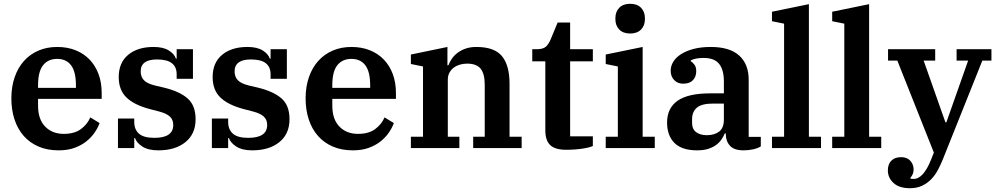

<svg xmlns="http://www.w3.org/2000/svg" viewBox="-20 -782 5262 1014"><path d="M290 12Q230 12 183.5 -8Q137 -28 105 -64.5Q73 -101 56.5 -151.5Q40 -202 40 -262Q40 -324 57.5 -374.5Q75 -425 107 -460.5Q139 -496 183.5 -515Q228 -534 282 -534Q336 -534 379.5 -516.5Q423 -499 453.5 -467Q484 -435 500.5 -390.5Q517 -346 517 -291V-260H181V-224Q181 -152 218.5 -113.5Q256 -75 317 -75Q373 -75 407 -100Q441 -125 457 -162L506 -132Q497 -107 479.5 -81.5Q462 -56 435.5 -35Q409 -14 373 -1Q337 12 290 12ZM181 -318H381V-331Q381 -403 355.5 -437Q330 -471 282 -471Q234 -471 207.5 -437.5Q181 -404 181 -332Z M816 12Q763 12 732 -8Q701 -28 693 -53H689V0H603V-156H689V-138Q689 -98 714 -76Q739 -54 795 -54Q895 -54 895 -122Q895 -150 877 -166.5Q859 -183 821 -193L771 -206Q688 -228 647.5 -267.5Q607 -307 607 -375Q607 -451 657 -492.5Q707 -534 791 -534Q842 -534 871.5 -515.5Q901 -497 909 -472H913V-522H999V-366H913V-390Q913 -428 888 -448Q863 -468 809 -468Q723 -468 723 -405Q723 -376 740.5 -358Q758 -340 800 -330L847 -319Q929 -299 971 -262Q1013 -225 1013 -152Q1013 -75 959.5 -31.5Q906 12 816 12Z M1312 12Q1259 12 1228 -8Q1197 -28 1189 -53H1185V0H1099V-156H1185V-138Q1185 -98 1210 -76Q1235 -54 1291 -54Q1391 -54 1391 -122Q1391 -150 1373 -166.5Q1355 -183 1317 -193L1267 -206Q1184 -228 1143.5 -267.5Q1103 -307 1103 -375Q1103 -451 1153 -492.5Q1203 -534 1287 -534Q1338 -534 1367.5 -515.5Q1397 -497 1405 -472H1409V-522H1495V-366H1409V-390Q1409 -428 1384 -448Q1359 -468 1305 -468Q1219 -468 1219 -405Q1219 -376 1236.5 -358Q1254 -340 1296 -330L1343 -319Q1425 -299 1467 -262Q1509 -225 1509 -152Q1509 -75 1455.5 -31.5Q1402 12 1312 12Z M1844 12Q1784 12 1737.5 -8Q1691 -28 1659 -64.5Q1627 -101 1610.5 -151.5Q1594 -202 1594 -262Q1594 -324 1611.5 -374.5Q1629 -425 1661 -460.5Q1693 -496 1737.5 -515Q1782 -534 1836 -534Q1890 -534 1933.5 -516.5Q1977 -499 2007.5 -467Q2038 -435 2054.5 -390.5Q2071 -346 2071 -291V-260H1735V-224Q1735 -152 1772.5 -113.5Q1810 -75 1871 -75Q1927 -75 1961 -100Q1995 -125 2011 -162L2060 -132Q2051 -107 2033.5 -81.5Q2016 -56 1989.5 -35Q1963 -14 1927 -1Q1891 12 1844 12ZM1735 -318H1935V-331Q1935 -403 1909.5 -437Q1884 -471 1836 -471Q1788 -471 1761.5 -437.5Q1735 -404 1735 -332Z M2150 -60H2214V-431L2150 -444V-494L2343 -534V-437H2348Q2355 -456 2367.5 -473.5Q2380 -491 2398.5 -504.5Q2417 -518 2441 -526Q2465 -534 2496 -534Q2591 -534 2631 -485.5Q2671 -437 2671 -340V-60H2735V0H2479V-60H2540V-334Q2540 -393 2518 -419.5Q2496 -446 2447 -446Q2428 -446 2410 -441Q2392 -436 2377.5 -425.5Q2363 -415 2354 -399Q2345 -383 2345 -361V-60H2406V0H2150Z M2970 9Q2911 9 2885.5 -16Q2860 -41 2860 -93V-458H2791V-522H2813Q2848 -522 2863 -535.5Q2878 -549 2889 -576L2925 -663H2991V-522H3111V-458H2991V-62H3111V-11Q3095 -3 3056 3Q3017 9 2970 9Z M3308 -605Q3271 -605 3250.5 -626Q3230 -647 3230 -681V-686Q3230 -720 3250.5 -741Q3271 -762 3308 -762Q3345 -762 3365.5 -741Q3386 -720 3386 -686V-681Q3386 -647 3365.5 -626Q3345 -605 3308 -605ZM3179 -60H3243V-431L3179 -444V-494L3374 -534V-60H3438V0H3179Z M3662 12Q3581 12 3542 -27Q3503 -66 3503 -135Q3503 -211 3558.5 -250Q3614 -289 3732 -289H3803V-352Q3803 -413 3778 -444.5Q3753 -476 3696 -476Q3652 -476 3628 -463V-459Q3638 -453 3647.5 -440.5Q3657 -428 3657 -406Q3657 -377 3639.5 -358.5Q3622 -340 3588 -340Q3559 -340 3540.5 -359Q3522 -378 3522 -409Q3522 -433 3535.5 -455.5Q3549 -478 3576 -495.5Q3603 -513 3642.5 -523.5Q3682 -534 3734 -534Q3834 -534 3884 -488.5Q3934 -443 3934 -361V-59H3998V-9Q3983 1 3958 6.5Q3933 12 3907 12Q3857 12 3835 -12.5Q3813 -37 3813 -75V-78H3808Q3801 -61 3790 -45Q3779 -29 3762 -16.5Q3745 -4 3720.5 4Q3696 12 3662 12ZM3713 -68Q3753 -68 3778 -87Q3803 -106 3803 -151V-235H3746Q3686 -235 3660.5 -213.5Q3635 -192 3635 -152V-134Q3635 -100 3656.5 -84Q3678 -68 3713 -68Z M4057 -60H4121V-657L4057 -670V-720L4252 -760V-60H4316V0H4057Z M4375 -60H4439V-657L4375 -670V-720L4570 -760V-60H4634V0H4375Z M4786 212Q4729 212 4699 184.5Q4669 157 4669 118Q4669 85 4687.5 66.5Q4706 48 4739 48Q4770 48 4787.5 67Q4805 86 4805 114Q4805 128 4799.5 139.5Q4794 151 4788 156L4789 162Q4794 163 4805 163Q4857 163 4898 59L4912 24L4719 -462H4670V-522H4919V-462H4858L4973 -136H4978L5093 -462H5032V-522H5216V-462H5168L4958 63Q4947 90 4932.5 117Q4918 144 4897.5 165Q4877 186 4849.5 199Q4822 212 4786 212Z"/></svg>

Font: IBM Plex Serif SmBld
Style: Regular
Weight: 600
Designer: Mike Abbink, Paul van der Laan, Pieter van Rosmalen
Foundry: Bold Monday
Version: Version 3.001